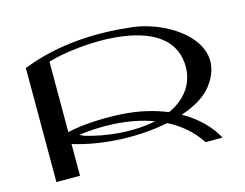

<svg xmlns="http://www.w3.org/2000/svg" viewBox="-86 -730 1105 865"><g transform="rotate(-15 467.0 -297.5)"><path d="M702.2 -147.3C765.9 -168.6 817.3 -199.1 847 -238C982.4 -415.3 759.8 -565.8 589.9 -585.8C435.1 -603.9 254.1 -601.6 78 -532.2V-0.2H188.1V-148.2C326.4 -105.6 493.9 -100.1 628.9 -127.8C685.9 -98.8 736.5 -57.4 773.9 0H852.9C824.9 -53.1 774.6 -106.4 702.2 -147.3ZM533.2 -142.6C449.5 -132.7 352.3 -140.6 255.2 -168.6C255.7 -168.5 246.6 -172.3 232.2 -178.9C332.7 -193.4 463.5 -192.3 578.1 -150C563.9 -146.9 548.9 -144.4 533.2 -142.6ZM439 -219.7C360.5 -224.3 262 -221.1 188.1 -203.8V-532.2C318.3 -573.5 755.7 -617 774.9 -368.5C781.2 -286.5 739.8 -213.8 649.6 -173.1C590.7 -197.9 520.5 -215 439 -219.7Z"/></g></svg>

Font: Novoposelensky
Style: Regular
Weight: 400
Designer: Sasha Pavljenko
Version: Version 1.002;Fontself Maker 3.5.4